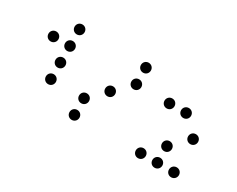

<svg xmlns="http://www.w3.org/2000/svg" viewBox="-69 -752 1237 1003"><g transform="rotate(30 550.0 -250.0)"><path d="M200 -420C217 -420 230 -433 230 -450C230 -467 217 -480 200 -480C183 -480 170 -467 170 -450C170 -433 183 -420 200 -420ZM600 -420C617 -420 630 -433 630 -450C630 -467 617 -480 600 -480C583 -480 570 -467 570 -450C570 -433 583 -420 600 -420ZM100 -320C117 -320 130 -333 130 -350C130 -367 117 -380 100 -380C83 -380 70 -367 70 -350C70 -333 83 -320 100 -320ZM200 -320C217 -320 230 -333 230 -350C230 -367 217 -380 200 -380C183 -380 170 -367 170 -350C170 -333 183 -320 200 -320ZM600 -320C617 -320 630 -333 630 -350C630 -367 617 -380 600 -380C583 -380 570 -367 570 -350C570 -333 583 -320 600 -320ZM800 -320C817 -320 830 -333 830 -350C830 -367 817 -380 800 -380C783 -380 770 -367 770 -350C770 -333 783 -320 800 -320ZM900 -320C917 -320 930 -333 930 -350C930 -367 917 -380 900 -380C883 -380 870 -367 870 -350C870 -333 883 -320 900 -320ZM200 -220C217 -220 230 -233 230 -250C230 -267 217 -280 200 -280C183 -280 170 -267 170 -250C170 -233 183 -220 200 -220ZM500 -220C517 -220 530 -233 530 -250C530 -267 517 -280 500 -280C483 -280 470 -267 470 -250C470 -233 483 -220 500 -220ZM1000 -220C1017 -220 1030 -233 1030 -250C1030 -267 1017 -280 1000 -280C983 -280 970 -267 970 -250C970 -233 983 -220 1000 -220ZM200 -120C217 -120 230 -133 230 -150C230 -167 217 -180 200 -180C183 -180 170 -167 170 -150C170 -133 183 -120 200 -120ZM400 -120C417 -120 430 -133 430 -150C430 -167 417 -180 400 -180C383 -180 370 -167 370 -150C370 -133 383 -120 400 -120ZM900 -120C917 -120 930 -133 930 -150C930 -167 917 -180 900 -180C883 -180 870 -167 870 -150C870 -133 883 -120 900 -120ZM400 -20C417 -20 430 -33 430 -50C430 -67 417 -80 400 -80C383 -80 370 -67 370 -50C370 -33 383 -20 400 -20ZM800 -20C817 -20 830 -33 830 -50C830 -67 817 -80 800 -80C783 -80 770 -67 770 -50C770 -33 783 -20 800 -20ZM900 -20C917 -20 930 -33 930 -50C930 -67 917 -80 900 -80C883 -80 870 -67 870 -50C870 -33 883 -20 900 -20ZM1000 -20C1017 -20 1030 -33 1030 -50C1030 -67 1017 -80 1000 -80C983 -80 970 -67 970 -50C970 -33 983 -20 1000 -20Z"/></g></svg>

Font: TINY 5x3 60
Style: Regular
Weight: 150
Designer: Jack Halten Fahnestock
Foundry: Velvetyne Type Foundry
Version: Version 1.002;hotconv 1.0.109;makeotfexe 2.5.65596